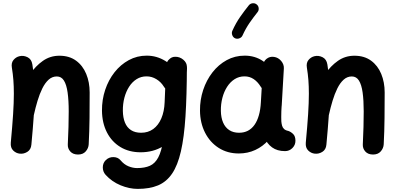

<svg xmlns="http://www.w3.org/2000/svg" viewBox="-20 -901 2471 1199"><path d="M47.4 -10Q44.7 21.5 62.5 38.9Q80.3 56.3 103.8 58.6Q128.4 61.3 150.9 47.2Q173.3 33.2 176 2.2Q185.8 -102.7 190.9 -178.9Q196 -255.1 196 -315.9Q196 -366.9 192.6 -410.9Q189.2 -454.8 182 -499Q176.8 -531.5 151.8 -543.8Q126.8 -556.2 101.4 -550Q79.5 -544.8 64.3 -526.6Q49.2 -508.4 54.1 -478.9Q60.5 -439.6 63.5 -401Q66.5 -362.4 66.5 -315.9Q66.5 -260.5 61.8 -187.5Q57.1 -114.5 47.4 -10ZM73.1 -220.8Q66.7 -194.6 77.5 -171.4Q88.3 -148.3 111.7 -141.8Q139.8 -134 163.2 -146.6Q186.6 -159.2 191.5 -183.3Q201.5 -228.6 214.4 -271.5Q227.3 -314.3 244.3 -348.8Q261.4 -383.2 283.6 -403.4Q305.9 -423.6 334.8 -423.6Q363.3 -423.6 379.3 -397.8Q395.4 -372.1 402.2 -323.4Q409.1 -274.7 409.1 -205.4Q409.1 -158.7 407.7 -108.1Q406.2 -57.5 403.4 0.6Q402 25.8 418.8 44.9Q435.7 64 467.4 64Q498.3 64 515.4 44.4Q532.5 24.8 533.9 0.5Q538.2 -81.8 539.1 -163.6Q539.9 -245.5 539.9 -323.7Q539.9 -387.3 518.4 -439.4Q496.9 -491.5 454.9 -522.2Q412.8 -553 351 -553Q293.5 -553 247.9 -521Q202.3 -489 167.8 -438.4Q133.3 -387.8 109.7 -330Q86.2 -272.1 73.1 -220.8Z M861.2 -72Q823.4 -72 798.2 -88.4Q772.9 -104.7 760.4 -135.3Q747.9 -165.9 747.2 -208.3Q746.6 -251.7 756.8 -290.7Q767.1 -329.7 786.5 -359.7Q805.9 -389.8 833.4 -406.9Q861 -424.1 894.9 -424.1Q927.9 -424.1 956.5 -406.6Q985.2 -389.2 1002.7 -360.7Q1015.9 -337.9 1043.2 -330Q1070.4 -322.1 1093.3 -335Q1116.1 -347.8 1121.5 -374.5Q1127 -401.2 1111.2 -423.3Q1066.3 -487.4 1012.5 -520.4Q958.7 -553.5 896.1 -553.5Q835.7 -553.5 784.4 -525.6Q733.2 -497.8 695.4 -449.9Q657.6 -402 636.9 -340.1Q616.2 -278.2 616.8 -210.1Q617.6 -133.3 647.6 -74.5Q677.7 -15.6 731.9 17.2Q786.1 50 858.6 50Q937.1 50 998.8 12.3Q1060.4 -25.4 1097.5 -92Q1134.6 -158.6 1138.3 -244.4L1147.8 -472.8Q1149.4 -498.9 1131 -520.4Q1112.7 -542 1086.2 -545.8Q1059.7 -549.6 1039.5 -533.3Q1019.3 -517 1017.7 -490.1L1008.1 -262.5Q1005.9 -204.6 987.4 -161.6Q969 -118.7 937 -95.3Q904.9 -72 861.2 -72ZM1074.5 -546.5Q1050.2 -546.8 1034.1 -527.5Q1018.1 -508.3 1018.1 -479.1Q1017.7 -318.5 1013.7 -207.7Q1009.8 -96.9 999.2 -26.7Q988.6 43.6 968.5 81.7Q948.4 119.8 916.1 134.2Q883.8 148.6 836.2 148.6Q809.9 148.6 782.4 137.5Q754.9 126.3 732.8 99.9Q716.9 80.6 688.7 80Q660.4 79.5 640.7 98.8Q622.2 116.8 622 144Q621.8 171.1 639.5 190.8Q678.7 233.8 733.1 256.2Q787.5 278.6 840 278.6Q914.1 278.6 966.8 256.7Q1019.5 234.7 1054.5 183.4Q1089.5 132.1 1109.6 44.7Q1129.8 -42.7 1138.2 -173.2Q1146.6 -303.6 1147.1 -484.1Q1147.1 -508.9 1125.4 -527.6Q1103.6 -546.4 1074.5 -546.5Z M1677 -311.3Q1650.5 -315.1 1630.3 -298.2Q1610.1 -281.4 1608.5 -255.6Q1607.5 -238.5 1607.2 -217.3Q1606.8 -196.2 1607.2 -176.3Q1607.7 -156.4 1608.5 -143.1Q1612.7 -87.8 1629.8 -45.9Q1646.9 -4 1679 19.3Q1711.2 42.7 1759.9 42.7Q1786.9 42.7 1806 23.6Q1825.1 4.5 1825 -22Q1824.8 -50.4 1810.7 -64.1Q1796.5 -77.9 1780.5 -83.4Q1763.3 -86.7 1754.1 -95.3Q1744.9 -103.9 1741.5 -116.3Q1738 -128.8 1736.8 -143.4Q1736.3 -154.1 1736.3 -170.7Q1736.2 -187.4 1736.9 -205.6Q1737.7 -223.8 1738.6 -237.5Q1740.2 -267.1 1722 -287.3Q1703.9 -307.5 1677 -311.3ZM1472.8 -72Q1437 -72 1411.8 -88.4Q1386.6 -104.7 1373.3 -135.5Q1360 -166.3 1359.3 -208.3Q1358.6 -251 1368.7 -289.8Q1378.8 -328.6 1398.2 -358.8Q1417.6 -389 1445.1 -406.6Q1472.7 -424.1 1507 -424.1Q1538.8 -424.1 1564 -407.2Q1589.2 -390.3 1607.4 -360.7Q1621 -336.8 1648.4 -329.7Q1675.9 -322.5 1698 -335Q1720.1 -347.4 1725.8 -374Q1731.6 -400.5 1715.8 -423.3Q1672 -486 1622.1 -519.7Q1572.3 -553.5 1508.2 -553.5Q1447 -553.5 1395.8 -525.5Q1344.5 -497.4 1306.9 -449.2Q1269.3 -400.9 1248.8 -339.2Q1228.3 -277.5 1228.9 -210.1Q1229.6 -133.3 1260.5 -72.6Q1291.4 -12 1345.8 22.7Q1400.3 57.4 1471.2 57.4Q1526.9 57.4 1574.2 35.5Q1621.5 13.7 1657.1 -26.6Q1692.7 -66.8 1714.1 -122.1Q1735.5 -177.5 1739.4 -244.4L1752.6 -472.8Q1754.2 -498.5 1736 -520.3Q1717.8 -542 1690.9 -545.8Q1664.4 -549.6 1644.2 -533.3Q1624 -517 1622.4 -490.1L1609.1 -262.5Q1606.7 -216.9 1596.7 -181.5Q1586.7 -146.1 1569.5 -121.6Q1552.4 -97.2 1528.3 -84.6Q1504.2 -72 1472.8 -72ZM1582.5 -873.5Q1571.7 -882.2 1557.2 -880.6Q1542.7 -878.9 1533.7 -867.7Q1506.3 -833.5 1479.9 -795.9Q1453.4 -758.3 1430.8 -708.3Q1425.3 -695.3 1430.5 -681.3Q1435.8 -667.4 1448 -661.9Q1460.6 -656.4 1474.7 -661.6Q1488.9 -666.9 1494.4 -679.4Q1514.6 -723.6 1537.7 -757.1Q1560.7 -790.5 1588 -824.7Q1597 -835.6 1595.4 -850.3Q1593.8 -865 1582.5 -873.5Z M1889.6 -10Q1887 21.5 1904.8 38.9Q1922.6 56.3 1946 58.6Q1970.7 61.3 1993.2 47.2Q2015.6 33.2 2018.3 2.2Q2028.1 -102.7 2033.2 -178.9Q2038.3 -255.1 2038.3 -315.9Q2038.3 -366.9 2034.9 -410.9Q2031.5 -454.8 2024.3 -499Q2019 -531.5 1994.1 -543.8Q1969.1 -556.2 1943.7 -550Q1921.8 -544.8 1906.6 -526.6Q1891.5 -508.4 1896.4 -478.9Q1902.8 -439.6 1905.8 -401Q1908.8 -362.4 1908.8 -315.9Q1908.8 -260.5 1904.1 -187.5Q1899.4 -114.5 1889.6 -10ZM1915.4 -220.8Q1908.9 -194.6 1919.7 -171.4Q1930.5 -148.3 1954 -141.8Q1982.1 -134 2005.5 -146.6Q2028.9 -159.2 2033.8 -183.3Q2043.8 -228.6 2056.7 -271.5Q2069.6 -314.3 2086.6 -348.8Q2103.6 -383.2 2125.9 -403.4Q2148.2 -423.6 2177.1 -423.6Q2205.6 -423.6 2221.6 -397.8Q2237.7 -372.1 2244.5 -323.4Q2251.3 -274.7 2251.3 -205.4Q2251.3 -158.7 2249.9 -108.1Q2248.5 -57.5 2245.7 0.6Q2244.3 25.8 2261.1 44.9Q2278 64 2309.7 64Q2340.6 64 2357.7 44.4Q2374.8 24.8 2376.2 0.5Q2380.5 -81.8 2381.3 -163.6Q2382.2 -245.5 2382.2 -323.7Q2382.2 -387.3 2360.7 -439.4Q2339.2 -491.5 2297.2 -522.2Q2255.1 -553 2193.2 -553Q2135.7 -553 2090.1 -521Q2044.6 -489 2010.1 -438.4Q1975.6 -387.8 1952 -330Q1928.5 -272.1 1915.4 -220.8Z"/></svg>

Font: Mikhak VF
Style: Regular
Weight: 100
Designer: Amin Abedi
Version: Version 3.001